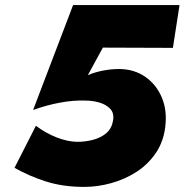

<svg xmlns="http://www.w3.org/2000/svg" viewBox="-20 -720 725 754"><path d="M629 -222Q637 -286 615.5 -337Q594 -388 551 -418Q508 -448 450 -449Q417 -449 385.5 -443Q354 -437 325 -425L384 -533L659 -532L685 -700H267L110 -288Q162 -307 216 -317Q270 -327 316 -325Q343 -325 369.5 -317.5Q396 -310 412.5 -293Q429 -276 424 -247Q419 -216 398.5 -198Q378 -180 347.5 -171.5Q317 -163 282 -163Q244 -164 202 -180.5Q160 -197 121 -226L37 -61Q93 -29 160 -7.5Q227 14 311 14Q364 14 417.5 -1Q471 -16 516 -45Q561 -74 591.5 -118.5Q622 -163 629 -222Z"/></svg>

Font: Jost ExtraBold
Style: Italic
Weight: 800
Italic angle: -5°
Version: Version 3.710